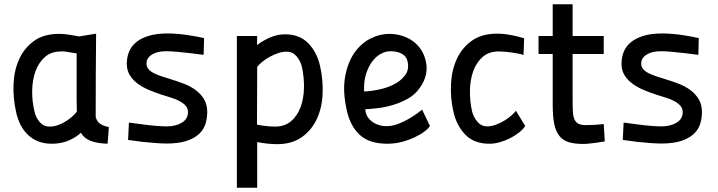

<svg xmlns="http://www.w3.org/2000/svg" viewBox="-20 -669 3392 907"><path d="M434 -510Q433 -411 432.5 -314Q432 -217 432 -117Q437 -95 453.5 -84Q470 -73 494 -69Q493 -49 491.5 -29.5Q490 -10 488 10Q437 8 407 -4Q377 -16 362 -42Q342 -22 306.5 -6Q271 10 225 10Q189 10 161 -1Q133 -12 112 -32Q91 -52 77 -79.5Q63 -107 56 -140Q41 -207 44 -273Q47 -339 71.5 -391.5Q96 -444 142 -476.5Q188 -509 259 -509Q285 -509 310.5 -504.5Q336 -500 354 -497ZM214 -71Q235 -71 255.5 -78.5Q276 -86 293.5 -97.5Q311 -109 324 -121Q337 -133 343 -142Q342 -173 342 -203.5Q342 -234 342 -266V-417L320 -420Q308 -422 294.5 -424.5Q281 -427 269 -426Q222 -426 192.5 -400Q163 -374 148 -333.5Q133 -293 132 -242Q131 -191 143 -142Q149 -114 167.5 -92.5Q186 -71 214 -71Z M942 -410Q909 -414 877 -418Q849 -421 818.5 -424Q788 -427 764 -427Q723 -427 697.5 -411Q672 -395 672 -369Q672 -354 681 -343Q690 -332 705.5 -324Q721 -316 742 -309Q763 -302 786 -295Q819 -285 850 -273Q881 -261 905 -243Q929 -225 944 -200Q959 -175 959 -139Q959 -109 950 -82Q941 -55 919 -35Q897 -15 860 -3Q823 9 768 9Q743 9 712 6.5Q681 4 652 1Q619 -3 585 -8L589 -90Q624 -85 657 -81Q686 -77 716.5 -74.5Q747 -72 768 -72Q810 -72 839 -89.5Q868 -107 868 -139Q868 -157 857.5 -169Q847 -181 830 -190.5Q813 -200 790.5 -207Q768 -214 743 -222Q715 -231 686 -243Q657 -255 633 -272Q609 -289 594 -312.5Q579 -336 579 -368Q579 -397 589 -423Q599 -449 622 -468.5Q645 -488 682 -499.5Q719 -511 772 -511Q793 -511 817.5 -509Q842 -507 866 -503.5Q890 -500 910.5 -496Q931 -492 944 -489Z M1099 -499H1195L1194 -456Q1223 -478 1257 -492.5Q1291 -507 1326 -507Q1395 -507 1436 -465Q1477 -423 1492 -357Q1507 -291 1504 -225Q1501 -159 1476.5 -106.5Q1452 -54 1405.5 -21Q1359 12 1289 12Q1269 12 1244 9.5Q1219 7 1195 2V218H1099ZM1334 -425Q1315 -425 1294 -418Q1273 -411 1254 -400.5Q1235 -390 1219.5 -377.5Q1204 -365 1195 -353L1194 -80Q1214 -76 1237.5 -73.5Q1261 -71 1279 -71Q1325 -71 1355 -96.5Q1385 -122 1400 -163Q1415 -204 1416 -254Q1417 -304 1406 -354Q1399 -382 1380.5 -403.5Q1362 -425 1334 -425Z M1806 -73Q1833 -73 1860.5 -83.5Q1888 -94 1911 -107.5Q1934 -121 1951 -133.5Q1968 -146 1974 -151L2011 -74Q2005 -63 1986 -48.5Q1967 -34 1940 -21Q1913 -8 1879.5 1Q1846 10 1810 10Q1726 10 1681 -30.5Q1636 -71 1619 -144Q1598 -236 1610 -304.5Q1622 -373 1653.5 -418.5Q1685 -464 1729.5 -486.5Q1774 -509 1817 -509Q1853 -509 1882.5 -499Q1912 -489 1934 -472Q1956 -455 1970.5 -432Q1985 -409 1991 -382Q1999 -350 1992.5 -318Q1986 -286 1963 -254Q1941 -222 1907 -203Q1873 -184 1836 -173Q1799 -162 1764 -158Q1729 -154 1706 -153Q1706 -137 1713.5 -122.5Q1721 -108 1734.5 -97Q1748 -86 1766.5 -79.5Q1785 -73 1806 -73ZM1824 -427Q1801 -427 1778.5 -414.5Q1756 -402 1738 -378Q1720 -354 1709 -318.5Q1698 -283 1700 -237Q1733 -238 1772.5 -246.5Q1812 -255 1844 -272Q1876 -289 1895 -315.5Q1914 -342 1905 -380Q1900 -403 1878.5 -415Q1857 -427 1824 -427Z M2461 -74Q2451 -58 2432 -43Q2413 -28 2389.5 -16Q2366 -4 2340.5 3Q2315 10 2292 10Q2220 10 2178.5 -32.5Q2137 -75 2122 -141Q2107 -207 2110.5 -273Q2114 -339 2138.5 -391.5Q2163 -444 2209.5 -477Q2256 -510 2327 -510Q2359 -510 2394 -503.5Q2429 -497 2456 -488L2453 -409Q2447 -412 2432.5 -415Q2418 -418 2401 -420.5Q2384 -423 2367 -424.5Q2350 -426 2337 -426Q2290 -426 2260.5 -400.5Q2231 -375 2216 -334Q2201 -293 2200 -242.5Q2199 -192 2210 -143Q2217 -115 2235.5 -93.5Q2254 -72 2281 -72Q2302 -72 2323 -80Q2344 -88 2363 -99.5Q2382 -111 2396.5 -124Q2411 -137 2417 -146Z M2685 -414V-196Q2685 -162 2686.5 -139.5Q2688 -117 2694.5 -103.5Q2701 -90 2713.5 -84Q2726 -78 2747 -78Q2758 -78 2772 -78.5Q2786 -79 2800 -80Q2816 -81 2832 -83L2837 -1Q2817 2 2799 5Q2783 7 2765.5 9Q2748 11 2735 11Q2694 11 2666.5 2.5Q2639 -6 2622 -27.5Q2605 -49 2598 -84.5Q2591 -120 2591 -174V-414H2524V-499H2591V-649H2685V-499H2832V-414Z M3279 -410Q3246 -414 3214 -418Q3186 -421 3155.5 -424Q3125 -427 3101 -427Q3060 -427 3034.5 -411Q3009 -395 3009 -369Q3009 -354 3018 -343Q3027 -332 3042.5 -324Q3058 -316 3079 -309Q3100 -302 3123 -295Q3156 -285 3187 -273Q3218 -261 3242 -243Q3266 -225 3281 -200Q3296 -175 3296 -139Q3296 -109 3287 -82Q3278 -55 3256 -35Q3234 -15 3197 -3Q3160 9 3105 9Q3080 9 3049 6.5Q3018 4 2989 1Q2956 -3 2922 -8L2926 -90Q2961 -85 2994 -81Q3023 -77 3053.5 -74.5Q3084 -72 3105 -72Q3147 -72 3176 -89.5Q3205 -107 3205 -139Q3205 -157 3194.5 -169Q3184 -181 3167 -190.5Q3150 -200 3127.5 -207Q3105 -214 3080 -222Q3052 -231 3023 -243Q2994 -255 2970 -272Q2946 -289 2931 -312.5Q2916 -336 2916 -368Q2916 -397 2926 -423Q2936 -449 2959 -468.5Q2982 -488 3019 -499.5Q3056 -511 3109 -511Q3130 -511 3154.5 -509Q3179 -507 3203 -503.5Q3227 -500 3247.5 -496Q3268 -492 3281 -489Z"/></svg>

Font: Panefresco 600wt
Style: Regular
Weight: 600
Designer: Campivisivi
Foundry: Campivisivi & Chank Co
Version: Version 1.001